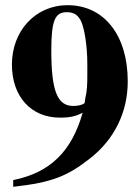

<svg xmlns="http://www.w3.org/2000/svg" viewBox="-20 -708 540 741"><path d="M31 13C182 -4 240 -28 328 -97C421 -170 473 -274 473 -394C473 -573 381 -688 241 -688C116 -688 26 -588 26 -459C26 -333 102 -254 211 -254C250 -254 272 -259 299 -273C257 -125 175 -42 31 -13ZM317 -461V-414C317 -384 316 -355 309 -328C308 -315 307 -310 304 -308C297 -303 278 -299 263 -299C201 -299 178 -358 178 -513C178 -631 193 -661 238 -661C264 -661 280 -651 292 -628C306 -600 317 -530 317 -461Z"/></svg>

Font: XITS
Style: Bold
Weight: 700
Designer: MicroPress Inc., with final additions and corrections provided by Coen Hoffman, Elsevier (retired)
Version: Version 1.107